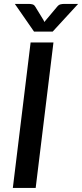

<svg xmlns="http://www.w3.org/2000/svg" viewBox="-20 -930 406 950"><path d="M43.5 0ZM156.5 0H43.5L131.5 -720H244.5ZM240.5 -773.5H148.5L53.5 -910.5H125.5Q131.5 -910.5 140.2 -908.5Q149 -906.5 154.5 -897L195 -831L200 -821Q202 -823.5 203.5 -826Q205 -828.5 207.5 -831L262.5 -896.5Q270.5 -906.5 279.5 -908.5Q288.5 -910.5 295 -910.5H366.5Z"/></svg>

Font: Lato Semibold
Style: Italic
Weight: 600
Italic angle: -7°
Designer: Lukasz Dziedzic
Foundry: tyPoland Lukasz Dziedzic
Version: Version 2.006; 2014-01-15